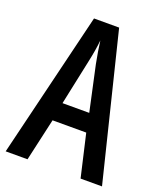

<svg xmlns="http://www.w3.org/2000/svg" viewBox="-134 -799 739 884"><g transform="rotate(20 236.0 -357.0)"><path d="M367 0 319 -208H154L107 0H0L173 -714H296L472 0ZM253 -519Q241 -580 235 -629Q230 -579 217 -520L170 -298H301Z"/></g></svg>

Font: Noto Sans Georgian ExtraCondensed Medium
Style: Regular
Weight: 500
Width: 2
Designer: Monotype Design Team, Akaki Razmadze
Foundry: Google LLC
Version: Version 2.005; ttfautohint (v1.8.4.7-5d5b)